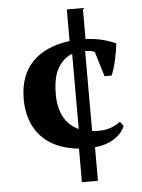

<svg xmlns="http://www.w3.org/2000/svg" viewBox="-57 -705 679 919"><g transform="rotate(-5 282.5 -245.0)"><path d="M521 -81Q508 -46 469 -21Q430 4 376 9V170H299V9Q178 -4 117 -72.5Q56 -141 56 -250Q56 -362 118.5 -427.5Q181 -493 299 -508V-660H376V-511Q421 -509 458 -499.5Q495 -490 521 -477Q519 -460 515.5 -439.5Q512 -419 507.5 -398.5Q503 -378 497 -358.5Q491 -339 485 -326H451L415 -445Q410 -447 404.5 -449.5Q399 -452 385 -453L369 -454V-70Q377 -68 384.5 -68Q392 -68 400 -68Q435 -68 461 -78Q487 -88 505 -102ZM211 -258Q211 -199 233.5 -153.5Q256 -108 306 -85V-446Q265 -431 238 -387Q211 -343 211 -258Z"/></g></svg>

Font: PT Serif
Style: Bold
Weight: 700
Designer: A.Korolkova, O.Umpeleva, V.Yefimov
Foundry: ParaType Ltd
Version: Version 1.000W OFL; ttfautohint (v1.6)